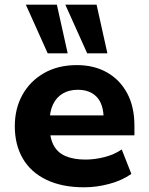

<svg xmlns="http://www.w3.org/2000/svg" viewBox="-20 -786 632 817"><path d="M338 11Q244 11 177.5 -21Q111 -53 77 -111.5Q43 -170 43 -249Q43 -324 75.5 -382.5Q108 -441 167.5 -475Q227 -509 307 -509Q380 -509 435 -478Q490 -447 521 -389.5Q552 -332 552 -251V-210H170V-295H435L421 -280Q421 -342 392 -373Q363 -404 311 -404Q274 -404 247 -388Q220 -372 205.5 -341.5Q191 -311 191 -266V-253Q191 -201 207.5 -169Q224 -137 258.5 -122Q293 -107 344 -107Q383 -107 424.5 -117.5Q466 -128 498 -150L539 -46Q499 -18 445 -3.5Q391 11 338 11ZM351 -559 258 -766H391L437 -559ZM183 -559 90 -766H222L268 -559Z"/></svg>

Font: Nunito Sans 9pt ExtraBold
Style: Regular
Weight: 800
Version: Version 3.101;gftools[0.9.27]